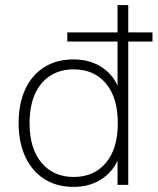

<svg xmlns="http://www.w3.org/2000/svg" viewBox="-20 -725 618 753"><path d="M268 8Q203 8 154.5 -22.5Q106 -53 79.5 -109.5Q53 -166 53 -242Q53 -319 79 -375Q105 -431 153.5 -461.5Q202 -492 268 -492Q338 -492 387 -456Q436 -420 452 -358H441V-562H244V-598H441V-705H483V-598H578V-562H483V0H441V-126H452Q436 -65 387 -28.5Q338 8 268 8ZM269 -31Q349 -31 395.5 -86.5Q442 -142 442 -242Q442 -342 395.5 -397.5Q349 -453 269 -453Q216 -453 177 -428Q138 -403 117 -356Q96 -309 96 -242Q96 -142 143 -86.5Q190 -31 269 -31Z"/></svg>

Font: Nunito Sans 12pt ExtraLight
Style: Regular
Weight: 200
Designer: Vernon Adams
Foundry: Vernon Adams
Version: Version 3.101;gftools[0.9.27]